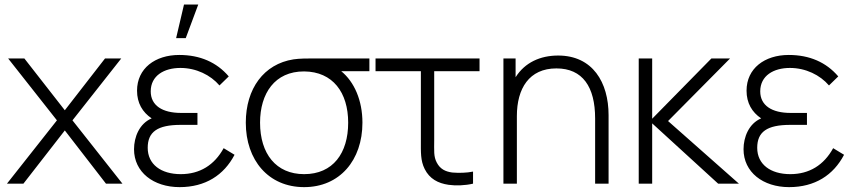

<svg xmlns="http://www.w3.org/2000/svg" viewBox="-20 -792 3688 828"><path d="M81 0 259.5 -229.5 437 0H508L292.5 -273L503 -540H433L259.5 -316.5L85 -540H15L225.5 -273L10 0Z M773.5 -772.5 739.5 -627.5H781L835 -772.5ZM944.5 -153C904.5 -80 841.5 -41 759.5 -41C674 -41 617 -83.5 617 -154.5C617 -223 658.5 -253.5 759.5 -253.5H831.5V-305H760.5C681 -305 630 -336.5 630 -398C630 -466 688 -499 758 -499C826 -499 888 -468.5 926.5 -423.5L966.5 -462.5C914.5 -523.5 842.5 -555 753 -555C649 -555 571 -497 571 -401C571 -347.5 594.5 -308 634 -281.5C581 -259 558 -201 558 -148.5C558 -49.5 642 15 754.5 15C865.5 15 945.5 -36.5 991.5 -124.5Z M1338 -540C1306.5 -540 1272 -540 1245.5 -536C1118 -516 1040 -410 1040 -263C1040 -101.5 1137.5 15 1291.5 15C1445 15 1543 -101 1543 -263C1543 -359 1508 -439 1451.5 -485H1573V-540ZM1481.5 -263C1481.5 -131.5 1416 -41 1291.5 -41C1170.5 -41 1101.5 -129 1101.5 -263C1101.5 -389 1165 -484.5 1291.5 -484C1415.5 -483 1481.5 -393 1481.5 -263Z M1914.5 5C1945.5 9.5 1986.5 8 2020 0V-52C1993 -46.5 1960 -45.5 1930.5 -48C1900.5 -52 1878 -63 1863.5 -91C1849.5 -117.5 1852.5 -142 1852.5 -188.5V-485H2048V-540H1599.5V-485H1795V-187.5C1795 -136 1793 -100 1811.5 -63C1832.5 -21 1869 -1.5 1914.5 5Z M2387 -552.5C2310 -552.5 2243.5 -522.5 2203.5 -459V-540H2151V0H2209V-291.5C2209 -410.5 2262 -497 2379.5 -497C2492.5 -497 2546.5 -417.5 2546.5 -281V0H2604.5V-295.5C2604.5 -436.5 2536 -552.5 2387 -552.5Z M2792.5 0V-260L3077 0H3166.5L2861 -270L3128.5 -540H3048L2792.5 -280V-540H2734.5V0Z M3573 -153C3533 -80 3470 -41 3388 -41C3302.5 -41 3245.5 -83.5 3245.5 -154.5C3245.5 -223 3287 -253.5 3388 -253.5H3460V-305H3389C3309.5 -305 3258.5 -336.5 3258.5 -398C3258.5 -466 3316.5 -499 3386.5 -499C3454.5 -499 3516.5 -468.5 3555 -423.5L3595 -462.5C3543 -523.5 3471 -555 3381.5 -555C3277.5 -555 3199.5 -497 3199.5 -401C3199.5 -347.5 3223 -308 3262.5 -281.5C3209.5 -259 3186.5 -201 3186.5 -148.5C3186.5 -49.5 3270.5 15 3383 15C3494 15 3574 -36.5 3620 -124.5Z"/></svg>

Font: Hauora Light
Style: Regular
Weight: 300
Designer: Wayne Shih
Foundry: WCYS
Version: Version 1.001;hotconv 1.0.109;makeotfexe 2.5.65596